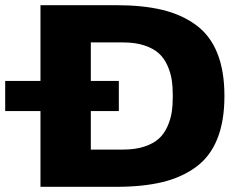

<svg xmlns="http://www.w3.org/2000/svg" viewBox="-62 -720 932 740"><path d="M94 0V-292H-42V-408H94V-700H386.5Q488 -700 562.5 -682.2Q637 -664.5 692.2 -624.5Q747.5 -584.5 775.2 -516Q803 -447.5 803 -350Q803 -252.5 775.2 -184Q747.5 -115.5 692.2 -75.5Q637 -35.5 562.5 -17.8Q488 0 386.5 0ZM288 -143.5H412.5Q459.5 -143.5 494.2 -155Q529 -166.5 549.8 -185.2Q570.5 -204 583 -231.8Q595.5 -259.5 599.8 -287.2Q604 -315 604 -350Q604 -385 599.8 -412.8Q595.5 -440.5 583 -468.2Q570.5 -496 549.8 -514.8Q529 -533.5 494.2 -545Q459.5 -556.5 412.5 -556.5H288V-408H396V-292H288Z"/></svg>

Font: League Mono Wide ExtraBold
Style: Regular
Weight: 800
Width: 8
Designer: Tyler Finck
Foundry: The League of Moveable Type / Tyler Finck
Version: Version 2.210